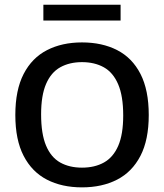

<svg xmlns="http://www.w3.org/2000/svg" viewBox="-20 -781 690 808"><path d="M325 7.5Q240.5 7.5 177.5 -25Q114.5 -57.5 79.5 -125Q44.5 -192.5 44.5 -297Q44.5 -402 79.5 -469.8Q114.5 -537.5 177.8 -570Q241 -602.5 325 -602.5Q410 -602.5 473.2 -570Q536.5 -537.5 571.2 -469.8Q606 -402 606 -297Q606 -192.5 571 -125Q536 -57.5 472.8 -25Q409.5 7.5 325 7.5ZM325 -75.5Q378.5 -75.5 417.5 -97.2Q456.5 -119 477.5 -167.2Q498.5 -215.5 498.5 -295Q498.5 -377 477.2 -426.5Q456 -476 417 -497.8Q378 -519.5 325 -519.5Q272.5 -519.5 233.8 -498Q195 -476.5 174 -428Q153 -379.5 153 -300Q153 -217.5 173.8 -168.2Q194.5 -119 233.2 -97.2Q272 -75.5 325 -75.5ZM162.5 -694.5V-761H487.5V-694.5Z"/></svg>

Font: Encode Sans SC Condensed Thin Medium
Style: Regular
Weight: 500
Version: Version 3.002